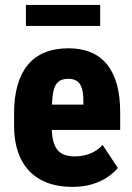

<svg xmlns="http://www.w3.org/2000/svg" viewBox="-20 -729 521 759"><path d="M265.6 9.8Q210.4 9.8 167.5 -6.3Q124.5 -22.5 95.2 -53.5Q65.9 -84.5 50.8 -129.2Q35.6 -173.8 35.6 -231V-280.8Q35.6 -344.7 49.6 -392.8Q63.5 -440.9 90.3 -473.1Q117.2 -505.4 157.7 -521.7Q198.2 -538.1 251 -538.1Q300.3 -538.1 338.4 -522.5Q376.5 -506.8 402.3 -475.3Q428.2 -443.8 441.7 -396.2Q455.1 -348.6 455.1 -285.2V-215.3H94.7V-315.4H309.6V-330.1Q309.6 -362.3 303.2 -381.3Q296.9 -400.4 283.7 -408.9Q270.5 -417.5 250 -417.5Q229.5 -417.5 216.6 -409.9Q203.6 -402.3 196.8 -386.2Q189.9 -370.1 187.3 -343.8Q184.6 -317.4 184.6 -280.8V-231Q184.6 -195.3 190.4 -172.1Q196.3 -148.9 208 -135.5Q219.7 -122.1 236.6 -116.5Q253.4 -110.8 275.9 -110.8Q308.6 -110.8 337.2 -122.3Q365.7 -133.8 385.7 -156.2L445.8 -64.9Q431.6 -47.4 406.5 -29.8Q381.3 -12.2 345.9 -1.2Q310.5 9.8 265.6 9.8ZM376 -709.5V-626.5H82.5V-709.5Z"/></svg>

Font: Roboto Condensed ExtraBold
Style: Regular
Weight: 800
Designer: Christian Robertson
Foundry: Google
Version: Version 3.008; 2023